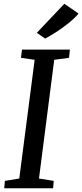

<svg xmlns="http://www.w3.org/2000/svg" viewBox="-20 -1009 441 1029"><path d="M2.7 0 6.3 -39.6 83.3 -52.2 165.7 -688.5 92.3 -699.1 97.9 -743H354.5L349.9 -699.1L270.6 -688.5L188.9 -52.2L267.9 -39.6L264.6 0ZM222 -802.1 177.4 -833.3 324.9 -988.8 400.9 -936.4Q379.2 -910.3 346.4 -884.2Q313.7 -858.1 280.2 -836.7Q246.7 -815.3 222 -802.1Z"/></svg>

Font: Merriweather Light
Style: Italic
Weight: 300
Italic angle: -7.8°
Designer: Eben Sorkin
Foundry: Eben Sorkin
Version: Version 2.101